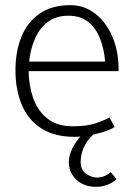

<svg xmlns="http://www.w3.org/2000/svg" viewBox="-20 -518 520 745"><path d="M440 -242V-250Q440 -321 415.5 -377Q391 -433 349 -465.5Q307 -498 252 -498Q181 -498 133.5 -465Q86 -432 63 -375Q40 -318 40 -245Q40 -170 64.5 -111.5Q89 -53 140 -20Q191 13 270 13Q290 13 318.5 8.5Q347 4 376 -4.5Q405 -13 425 -25L405 -62Q380 -49 347.5 -38.5Q315 -28 262 -28Q202 -28 164.5 -57.5Q127 -87 109.5 -135.5Q92 -184 91 -242ZM93 -279Q98 -327 115.5 -367.5Q133 -408 165 -432.5Q197 -457 245 -457Q293 -457 323 -432.5Q353 -408 368.5 -367.5Q384 -327 388 -279ZM309 -4Q291 11 277 30.5Q263 50 255 71Q247 92 247 111Q247 139 261 161Q275 183 298.5 195Q322 207 352 207Q377 207 398 198.5Q419 190 432 177L410 150Q398 160 384.5 165.5Q371 171 355 171Q336 171 314.5 156.5Q293 142 293 112Q293 90 299 70.5Q305 51 316.5 33.5Q328 16 346 0Z"/></svg>

Font: Catamaran Thin
Style: Regular
Weight: 100
Designer: Pria Ravichandran
Version: Version 2.000